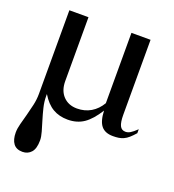

<svg xmlns="http://www.w3.org/2000/svg" viewBox="-128 -574 812 894"><g transform="rotate(20 278.5 -127.0)"><path d="M158.2 -473.6V-157.2Q158.2 -110.4 184.1 -83Q210 -55.7 252.9 -55.7Q291 -55.7 321.3 -73.7Q351.6 -91.8 371.1 -125V-473.6H465.8V-102.5Q465.8 -65.4 474.1 -48.3Q482.4 -31.2 502 -31.2Q513.7 -31.2 525.4 -38.1Q537.1 -44.9 556.6 -63.5V-43.9Q542 -27.3 530.3 -17.1Q518.6 -6.8 506.8 -1.5Q495.1 3.9 482.4 5.9Q469.7 7.8 454.1 7.8Q415 7.8 396 -15.1Q377 -38.1 375 -89.8Q342.8 -38.1 309.1 -15.1Q275.4 7.8 229.5 7.8Q187.5 7.8 155.8 -10.7Q124 -29.3 98.6 -71.3V-59.6Q98.6 -33.2 105.5 -4.9Q112.3 23.4 120.6 50.3Q128.9 77.1 135.7 101.1Q142.6 125 142.6 142.6Q142.6 183.6 126 202.1Q109.4 220.7 83 220.7Q52.7 220.7 38.1 201.2Q23.4 181.6 23.4 146.5Q23.4 127 29.8 103Q36.1 79.1 43.5 52.2Q50.8 25.4 57.1 -2.9Q63.5 -31.2 63.5 -59.6V-473.6Z"/></g></svg>

Font: Uchen
Style: Regular
Weight: 400
Designer: Christopher J. Fynn
Foundry: Christopher J. Fynn for DDC
Version: Version 1.000 preliminary